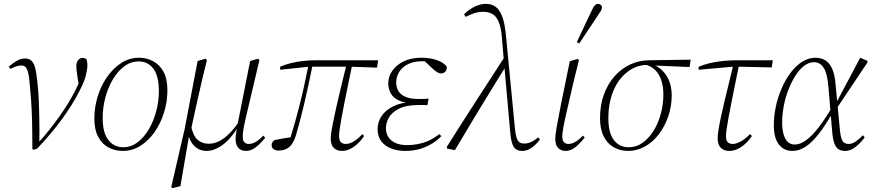

<svg xmlns="http://www.w3.org/2000/svg" viewBox="-20 -767 4503 991"><path d="M147 2Q147 -79 145.5 -140.5Q144 -202 140.5 -250Q137 -298 133 -337Q130 -376 124 -396Q118 -416 110 -422.5Q102 -429 89 -429Q78 -429 64 -424.5Q50 -420 33 -411L26 -424Q50 -444 69 -454.5Q88 -465 108 -465Q130 -465 142.5 -453.5Q155 -442 161.5 -417Q168 -392 172 -351Q177 -312 179.5 -262Q182 -212 183 -153Q184 -94 183 -25L176 -28Q208 -63 235.5 -98Q263 -133 287 -166.5Q311 -200 331.5 -233.5Q352 -267 368 -299Q377 -316 383.5 -331Q390 -346 396 -371L389 -314L380 -368Q379 -378 376.5 -395Q374 -412 374 -424Q374 -445 383 -456.5Q392 -468 406 -468Q412 -468 417.5 -466Q423 -464 426 -462Q428 -457 429.5 -449Q431 -441 431 -431Q431 -411 423.5 -379Q416 -347 390 -297Q373 -263 350.5 -227Q328 -191 300.5 -153Q273 -115 240.5 -76.5Q208 -38 171 1L151 6Z M614 12Q575 12 541.5 -5Q508 -22 487.5 -59.5Q467 -97 467 -155Q467 -213 484 -268.5Q501 -324 532.5 -369.5Q564 -415 606 -442Q648 -469 697 -469Q737 -469 770.5 -451Q804 -433 824 -396.5Q844 -360 844 -301Q844 -242 826.5 -186Q809 -130 778 -85.5Q747 -41 705 -14.5Q663 12 614 12ZM616 -7Q656 -7 689.5 -32Q723 -57 748 -99.5Q773 -142 786.5 -193.5Q800 -245 800 -297Q800 -375 771.5 -412.5Q743 -450 696 -450Q655 -450 621 -424.5Q587 -399 562 -356.5Q537 -314 523.5 -262.5Q510 -211 510 -158Q510 -81 539.5 -44Q569 -7 616 -7Z M870 204 864 198 933 -101 1000 -452 1041 -464 1048 -457Q1034 -401 1022.5 -352Q1011 -303 1001.5 -260Q992 -217 983 -177Q974 -137 966 -98L960 -90L911 194ZM1046 12Q1019 12 998 -1.5Q977 -15 964 -39.5Q951 -64 947 -96L965 -121Q976 -67 999.5 -46Q1023 -25 1058 -25Q1086 -25 1113.5 -39.5Q1141 -54 1168 -82Q1195 -110 1220 -150L1228 -141H1224Q1200 -92 1170 -57.5Q1140 -23 1108 -5.5Q1076 12 1046 12ZM1250 12Q1224 12 1210 -4Q1196 -20 1196 -51Q1196 -63 1198.5 -79Q1201 -95 1205 -118L1206 -124L1271 -452L1312 -464L1319 -457L1249 -160Q1244 -139 1241 -123.5Q1238 -108 1236 -97Q1234 -86 1233.5 -77.5Q1233 -69 1233 -63Q1233 -41 1241.5 -32.5Q1250 -24 1264 -24Q1281 -24 1299 -34Q1317 -44 1339 -67L1349 -56Q1322 -23 1298.5 -5.5Q1275 12 1250 12Z M1418 10Q1401 10 1391.5 2.5Q1382 -5 1382 -18Q1382 -27 1386.5 -33.5Q1391 -40 1397 -44Q1420 -49 1444 -53Q1468 -57 1492 -60L1488 -46L1474 -39Q1488 -84 1500 -126.5Q1512 -169 1524 -215.5Q1536 -262 1548 -315.5Q1560 -369 1573 -434H1594Q1581 -369 1569.5 -316.5Q1558 -264 1548 -222Q1538 -180 1528.5 -144Q1519 -108 1509 -74Q1501 -46 1489 -27Q1477 -8 1459.5 1Q1442 10 1418 10ZM1426 -407V-423Q1450 -433 1479 -440.5Q1508 -448 1541.5 -452Q1575 -456 1612 -456H1932L1926 -418L1782 -423H1578ZM1745 12Q1719 12 1703 -3.5Q1687 -19 1687 -53Q1687 -67 1691 -92Q1695 -117 1702.5 -152.5Q1710 -188 1720 -232Q1730 -276 1742.5 -327.5Q1755 -379 1769 -436L1799 -438Q1787 -380 1776.5 -329Q1766 -278 1757.5 -235.5Q1749 -193 1743 -159.5Q1737 -126 1733.5 -102.5Q1730 -79 1730 -66Q1730 -43 1739 -33.5Q1748 -24 1765 -24Q1785 -24 1808 -38.5Q1831 -53 1850 -75L1859 -65Q1844 -42 1825 -24.5Q1806 -7 1786 2.5Q1766 12 1745 12Z M2072 12Q2033 12 2000.5 0Q1968 -12 1948.5 -37Q1929 -62 1929 -100Q1929 -137 1949.5 -168Q1970 -199 2011 -219Q2052 -239 2113 -241L2109 -234Q2065 -236 2037.5 -249Q2010 -262 1997 -285Q1984 -308 1984 -337Q1984 -372 2005 -402Q2026 -432 2064 -450.5Q2102 -469 2155 -469Q2188 -469 2215 -462.5Q2242 -456 2260.5 -445Q2279 -434 2287 -421Q2286 -405 2277.5 -396.5Q2269 -388 2256 -388Q2247 -388 2238 -393.5Q2229 -399 2217 -409L2169 -454L2220 -453L2221 -442Q2203 -447 2190 -449Q2177 -451 2161 -451Q2116 -451 2086 -436Q2056 -421 2040.5 -396Q2025 -371 2025 -341Q2025 -315 2037 -296Q2049 -277 2074.5 -266.5Q2100 -256 2142 -256Q2154 -256 2167 -256.5Q2180 -257 2192 -258L2186 -224Q2179 -225 2167.5 -225Q2156 -225 2142 -225Q2078 -225 2040.5 -206.5Q2003 -188 1987.5 -160.5Q1972 -133 1972 -106Q1972 -65 2001 -41.5Q2030 -18 2082 -18Q2124 -18 2165.5 -30.5Q2207 -43 2248 -75L2258 -64Q2231 -37 2200 -20Q2169 -3 2137 4.5Q2105 12 2072 12Z M2288 0 2286 -9Q2361 -128 2437 -245.5Q2513 -363 2589 -480L2600 -430H2594Q2549 -358 2504.5 -285Q2460 -212 2416 -139.5Q2372 -67 2328 8ZM2675 12Q2656 12 2643 3Q2630 -6 2623 -28.5Q2616 -51 2613 -90L2582 -439L2581 -448L2570 -580Q2565 -631 2552 -658.5Q2539 -686 2519.5 -696Q2500 -706 2475 -706Q2449 -706 2428 -699Q2407 -692 2384 -680L2375 -693Q2401 -719 2430.5 -733Q2460 -747 2488 -747Q2517 -747 2537.5 -732.5Q2558 -718 2571.5 -683.5Q2585 -649 2591 -589L2638 -102Q2641 -72 2646.5 -55.5Q2652 -39 2661.5 -32.5Q2671 -26 2686 -26Q2703 -26 2721 -34Q2739 -42 2758 -58L2767 -47Q2755 -31 2740.5 -17.5Q2726 -4 2710 4Q2694 12 2675 12Z M2900 12Q2875 12 2860.5 -3.5Q2846 -19 2846 -50Q2846 -60 2847.5 -73Q2849 -86 2852.5 -107Q2856 -128 2862 -158Q2868 -188 2876 -231L2921 -451L2962 -463L2968 -456L2940 -343Q2926 -281 2915.5 -236.5Q2905 -192 2898.5 -162.5Q2892 -133 2888.5 -113.5Q2885 -94 2883.5 -82.5Q2882 -71 2882 -64Q2882 -42 2891 -33Q2900 -24 2914 -24Q2930 -24 2947.5 -33.5Q2965 -43 2989 -67L2998 -57Q2969 -21 2946 -4.5Q2923 12 2900 12ZM2957 -549Q2976 -590 2995 -630Q3014 -670 3033 -710Q3038 -721 3042.5 -729Q3047 -737 3053 -742Q3059 -747 3066 -747Q3075 -747 3081 -741.5Q3087 -736 3087 -728Q3087 -720 3081.5 -711Q3076 -702 3063 -683Q3040 -648 3016.5 -613Q2993 -578 2970 -543Z M3222 12Q3182 12 3148.5 -6.5Q3115 -25 3096 -63Q3077 -101 3077 -157Q3077 -224 3097 -279Q3117 -334 3152 -373.5Q3187 -413 3233.5 -434.5Q3280 -456 3332 -456L3545 -459L3539 -421L3352 -429L3322 -432Q3285 -432 3254 -417.5Q3223 -403 3198 -378Q3173 -353 3155.5 -319Q3138 -285 3129 -244Q3120 -203 3120 -157Q3120 -81 3148.5 -44Q3177 -7 3225 -7Q3265 -7 3298 -31Q3331 -55 3355 -94.5Q3379 -134 3391.5 -182.5Q3404 -231 3404 -279Q3404 -324 3392 -356.5Q3380 -389 3358.5 -408.5Q3337 -428 3307 -434L3324 -440Q3360 -435 3387.5 -413Q3415 -391 3431 -356Q3447 -321 3447 -275Q3447 -218 3429 -166Q3411 -114 3380.5 -74Q3350 -34 3309 -11Q3268 12 3222 12Z M3586 -407V-422Q3610 -433 3641 -440.5Q3672 -448 3709 -452Q3746 -456 3788 -456H3969L3963 -419L3783 -423H3766ZM3745 12Q3716 12 3700 -4.5Q3684 -21 3684 -54Q3684 -68 3688 -94Q3692 -120 3699.5 -156Q3707 -192 3717.5 -236Q3728 -280 3740.5 -330.5Q3753 -381 3766 -436L3796 -439Q3785 -384 3774.5 -333.5Q3764 -283 3755.5 -239.5Q3747 -196 3740.5 -161Q3734 -126 3730.5 -101.5Q3727 -77 3727 -65Q3727 -43 3736 -33.5Q3745 -24 3762 -24Q3781 -24 3805.5 -38Q3830 -52 3851 -75L3861 -65Q3844 -40 3824 -22.5Q3804 -5 3784 3.5Q3764 12 3745 12Z M4070 12Q4026 12 4000 -21.5Q3974 -55 3974 -121Q3974 -168 3984.5 -217Q3995 -266 4014.5 -311Q4034 -356 4060.5 -391.5Q4087 -427 4120 -448Q4153 -469 4189 -469Q4218 -469 4239.5 -456Q4261 -443 4275 -412.5Q4289 -382 4293 -329L4302 -233L4303 -224L4314 -108Q4318 -59 4327.5 -41.5Q4337 -24 4360 -24Q4379 -24 4397.5 -37Q4416 -50 4434 -69L4443 -58Q4422 -29 4396 -8.5Q4370 12 4342 12Q4321 12 4307.5 3Q4294 -6 4286 -28.5Q4278 -51 4275 -91L4256 -317Q4251 -384 4232.5 -415Q4214 -446 4181 -446Q4156 -446 4131.5 -428Q4107 -410 4086.5 -378Q4066 -346 4050 -305.5Q4034 -265 4025.5 -220.5Q4017 -176 4017 -132Q4017 -81 4033.5 -51Q4050 -21 4083 -21Q4110 -21 4141 -43.5Q4172 -66 4207 -111.5Q4242 -157 4281 -225L4291 -203L4287 -202Q4246 -128 4209.5 -80.5Q4173 -33 4139 -10.5Q4105 12 4070 12ZM4297 -205 4293 -230 4420 -469 4457 -453V-444Z"/></svg>

Font: Source Serif 4 48pt Light
Style: Italic
Weight: 300
Italic angle: -12°
Designer: Frank Grießhammer
Foundry: Adobe Systems Incorporated
Version: Version 4.004;hotconv 1.0.116;makeotfexe 2.5.65601